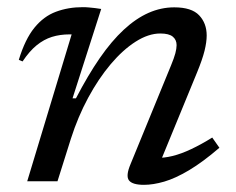

<svg xmlns="http://www.w3.org/2000/svg" viewBox="-20 -506 658 536"><path d="M43 -334.5 32.5 -339Q50 -396.5 76 -428.5Q102 -460.5 136.2 -473.2Q170.5 -486 211 -486Q220 -486 228.2 -485.2Q236.5 -484.5 245 -483.5Q253.5 -482.5 262.5 -481L182.5 -231.5H192Q225.5 -296 258.5 -343.8Q291.5 -391.5 325.5 -423Q359.5 -454.5 394.5 -470Q429.5 -485.5 466.5 -485.5Q515 -485.5 536 -463.2Q557 -441 557 -407Q557 -388.5 551 -364.2Q545 -340 530 -303.5L421.5 -39.5L416 -65.5Q437 -64.5 461.5 -70.5Q486 -76.5 514 -89.8Q542 -103 572.5 -122L592.5 -93.5Q546 -53.5 507.8 -30.8Q469.5 -8 438.5 1Q407.5 10 382 10Q349.5 10 340 -2.5Q330.5 -15 344.5 -48L457.5 -323.5Q466 -344 469.5 -357.2Q473 -370.5 473 -380Q473 -395 462.2 -403.8Q451.5 -412.5 427.5 -412.5Q394.5 -412.5 358.8 -389.8Q323 -367 289 -326.8Q255 -286.5 226.2 -233.2Q197.5 -180 178 -119L140.5 0H56L180 -410Q179 -410 177.2 -410Q175.5 -410 174 -410Q147.5 -410 125 -403Q102.5 -396 82.2 -379.5Q62 -363 43 -334.5Z"/></svg>

Font: Newsreader 11pt
Style: Italic
Weight: 400
Italic angle: -17°
Version: Version 1.003